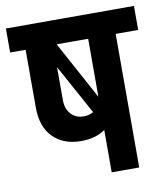

<svg xmlns="http://www.w3.org/2000/svg" viewBox="-84 -693 660 756"><g transform="rotate(-10 246.0 -315.0)"><path d="M502 -534H412V0H302V-169Q263 -142 206 -142Q135 -142 93.5 -184Q52 -226 52 -302V-534H-10V-630H502ZM176 -534 302 -302V-305V-534ZM233 -236Q253 -236 271 -246L162 -445V-314Q162 -278 181.5 -257Q201 -236 233 -236Z"/></g></svg>

Font: Pragati Narrow
Style: Bold
Weight: 700
Designer: Hector Gatti, Marcela Romero, Pablo Cosgaya and Nicolas Silva
Foundry: Omnibus-Type
Version: Version 1.010; ttfautohint (v1.3)